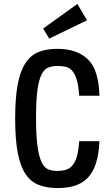

<svg xmlns="http://www.w3.org/2000/svg" viewBox="-20 -945 557 975"><path d="M382 -228H485Q482 -161 467 -115Q452 -69 425 -41.5Q398 -14 360 -2Q322 10 272 10Q217 10 176.5 -6Q136 -22 109.5 -61.5Q83 -101 70 -169.5Q57 -238 57 -343Q57 -448 70 -516.5Q83 -585 109.5 -625Q136 -665 176 -681Q216 -697 271 -697Q370 -697 425 -645Q481 -593 485 -459H382Q379 -509 370 -539Q361 -569 347 -585Q333 -601 314.5 -605.5Q296 -610 274 -610Q248 -610 227.5 -603Q207 -596 192.5 -569.5Q178 -543 170.5 -490.5Q163 -438 163 -347Q163 -255 170.5 -201.5Q178 -148 192 -120Q206 -92 226 -84.5Q246 -77 270 -77Q294 -77 313.5 -82.5Q333 -88 347.5 -104.5Q362 -121 370.5 -150.5Q379 -180 382 -228ZM230 -749 199 -800 373 -925 422 -842Z"/></svg>

Font: Medium
Style: Regular
Weight: 500
Designer: Fernando Haro
Foundry: deFharo
Version: Version 1.787